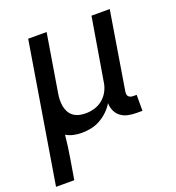

<svg xmlns="http://www.w3.org/2000/svg" viewBox="-139 -627 872 949"><g transform="rotate(-20 297.0 -152.5)"><path d="M-6 215 115 -520H212L162 -217Q159 -200 158.5 -182.5Q158 -165 161 -148.5Q164 -132 172 -117.5Q180 -103 193 -93.5Q206 -84 222.5 -80Q239 -76 257 -76Q280 -76 304 -83Q328 -90 347.5 -106.5Q367 -123 378.5 -145.5Q390 -168 393 -192L448 -520H544L477 -111Q476 -104 476.5 -97Q477 -90 481.5 -85Q486 -80 492.5 -78Q499 -76 506 -76H524V8H492Q470 8 449 3.5Q428 -1 411.5 -13Q395 -25 386 -44.5Q377 -64 377 -86Q364 -64 344.5 -45.5Q325 -27 302.5 -14.5Q280 -2 255 3Q230 8 206 8Q184 8 163 3.5Q142 -1 124 -12Q121 18 117 48Q113 78 108 107L90 215Z"/></g></svg>

Font: Iosevka SS04 Medium Extended
Style: Italic
Weight: 500
Width: 7
Italic angle: -9°
Monospace: yes
Designer: Belleve Invis
Foundry: Belleve Invis
Version: Version 19.0.0; ttfautohint (v1.8.4)